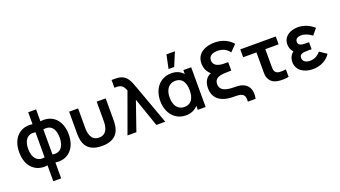

<svg xmlns="http://www.w3.org/2000/svg" viewBox="-75 -1513 4341 2451"><g transform="rotate(-20 2095.5 -288.0)"><path d="M430 225V9.5C588 34.5 713 -70.5 713 -270C713 -469.5 588 -574.5 430 -549.5V-711.5H323V-549.5C165 -574.5 40 -469.5 40 -270C40 -70.5 165 34.5 323 9.5V225ZM323 -98.5C219 -81.5 162.5 -151.5 162.5 -270C162.5 -388 215 -458.5 323 -440.5ZM430 -440.5C538 -458.5 590.5 -390.5 590.5 -270C590.5 -149 534 -81.5 430 -98.5Z M816.5 -247C816.5 -146 832.5 15.5 1064.5 15.5C1296.5 15.5 1313 -146 1313 -247V-540H1191V-280C1191 -213.5 1180 -98 1064.5 -98C949.5 -98 938.5 -213.5 938.5 -280V-540H816.5Z M1533.5 0 1669.5 -391.5 1805 0H1926L1730 -540C1699 -627.5 1668 -707.5 1582 -727.5C1551.5 -735 1513 -735 1501.5 -735H1464V-629.5H1489.5C1558.5 -629.5 1583.5 -604 1609 -540L1413 0Z M2234 -802.5 2195.5 -617.5H2272L2349 -802.5ZM2368 -486.5C2331 -530 2276.5 -555 2208.5 -555C2053.5 -555 1956 -434 1956 -270C1956 -108 2052 15 2205 15C2273 15 2330 -11 2368 -55V0H2474.5V-540H2368ZM2223.5 -93C2126 -93 2083.5 -172 2083.5 -269.5C2083.5 -378 2135.5 -447 2225 -447C2317 -447 2356.5 -375.5 2356.5 -270C2356.5 -165.5 2317 -93 2223.5 -93Z M3110 120C3136.5 -2 3086 -74.5 3012.5 -99C2978 -111 2939.5 -111.5 2897.5 -112.5C2790 -114 2712 -137.5 2712 -223.5C2712 -298 2769 -320 2860.5 -323.5C2930.5 -325.5 2932 -325.5 2941 -325.5V-439.5C2929.5 -439.5 2889.5 -439.5 2871.5 -440.5C2794.5 -443.5 2741 -473 2741 -535.5C2741 -595.5 2791.5 -622 2860.5 -622C2937.5 -622 2989 -589 3020 -543L3104.5 -629C3052.5 -691 2969 -735 2860.5 -735C2737.5 -735 2613.5 -679.5 2613.5 -539C2613.5 -472 2641.5 -419.5 2684.5 -382.5C2614.5 -356 2584.5 -292 2584.5 -214.5C2584.5 -85.5 2667.5 0 2857 0C2957 0 3014 6 3005 120Z M3454 4C3492 10.5 3561 11 3601.5 0V-101C3572.5 -96.5 3539.5 -94.5 3513 -97C3490 -99 3467.5 -108 3454 -130C3441 -152.5 3443 -183 3443 -227.5V-433H3623.5V-540H3142V-433H3322.5V-220.5C3322.5 -152 3317.5 -109 3345 -64C3374 -17 3414.5 -2.5 3454 4Z M4074.5 -170C4036 -124 3989 -98 3931 -98C3870.5 -98 3833.5 -126.5 3833.5 -171.5C3833.5 -230 3893 -230.5 3958 -230.5H3998V-326H3958.5C3897.5 -326 3851.5 -334.5 3851.5 -383C3851.5 -426 3888.5 -443 3931.5 -443C3983.5 -443 4036.5 -417.5 4076.5 -386.5L4144.5 -468.5C4085 -521.5 4009 -555 3925.5 -555C3821.5 -555 3727.5 -500 3727.5 -394C3727.5 -353 3740.5 -317 3770.5 -283.5C3732 -256.5 3710.5 -211 3710.5 -159.5C3710.5 -46.5 3810.5 15 3929 15C4032 15 4121 -30.5 4169.5 -106.5Z"/></g></svg>

Font: Hauora
Style: Bold
Weight: 700
Designer: Wayne Shih
Foundry: WCYS
Version: Version 1.001;hotconv 1.0.109;makeotfexe 2.5.65596